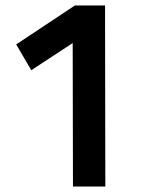

<svg xmlns="http://www.w3.org/2000/svg" viewBox="-20 -680 570 700"><path d="M253 -660H363L364 0H246L245 -523L94 -424L39 -518Z"/></svg>

Font: Panefresco 800wt
Style: Regular
Weight: 800
Designer: Campivisivi
Foundry: Campivisivi & Chank Co
Version: Version 1.001